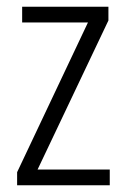

<svg xmlns="http://www.w3.org/2000/svg" viewBox="-20 -552 375 572"><path d="M307 0H31V-39L242 -485H46V-532H303V-491L92 -47H307Z"/></svg>

Font: Noto Sans Khmer UI Condensed Light
Style: Regular
Weight: 300
Width: 3
Designer: Danh Hong and the Monotype Design Team
Foundry: Monotype Imaging Inc.
Version: Version 2.002; ttfautohint (v1.8.4.7-5d5b)